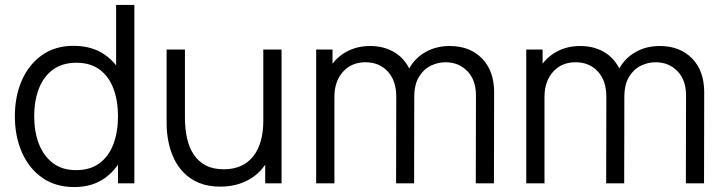

<svg xmlns="http://www.w3.org/2000/svg" viewBox="-20 -740 2922 775"><path d="M279.7 15Q203.8 15 150.3 -22.7Q96.8 -60.3 68.4 -125Q40 -189.7 40 -270.7Q40 -351.2 68.2 -415.6Q96.5 -480 149.5 -517.5Q202.5 -555 276.7 -555Q352.7 -555 404.7 -518Q456.7 -481 483.3 -416.7Q510 -352.3 510 -270.7Q510 -190 483.4 -125.3Q456.8 -60.7 405.5 -22.8Q354.2 15 279.7 15ZM287 -53.3Q344.5 -53.3 382.1 -81.5Q419.7 -109.7 438 -158.8Q456.3 -208 456.3 -270.7Q456.3 -334 437.8 -382.8Q419.3 -431.7 382.1 -459.2Q344.8 -486.7 288.7 -486.7Q230.5 -486.7 192.6 -458.1Q154.7 -429.5 136.3 -380.6Q118 -331.7 118 -270.7Q118 -209.2 136.8 -159.9Q155.7 -110.7 193.2 -82Q230.7 -53.3 287 -53.3ZM522.3 0H456.3V-406.7H448.7V-720H522.3Z M868.8 13.3Q820.3 13.3 784.2 -1.5Q748 -16.3 722.8 -41.8Q697.5 -67.3 682 -100.2Q666.5 -133.2 659.5 -169.8Q652.5 -206.5 652.5 -243V-540H726.5V-264.3Q726.5 -219.8 735 -181.9Q743.5 -144 762.3 -115.8Q781.2 -87.7 810.9 -72.2Q840.7 -56.7 883.2 -56.7Q922 -56.7 951.8 -70Q981.7 -83.3 1001.8 -108.6Q1022 -133.8 1032.4 -170.1Q1042.8 -206.3 1042.8 -252L1094.8 -240.3Q1094.8 -157.3 1065.8 -100.8Q1036.8 -44.3 985.9 -15.5Q935 13.3 868.8 13.3ZM1116.5 0H1050.5V-133H1042.8V-540H1116.5Z M1973.8 0H1900.5L1901.2 -354.3Q1901.2 -417.2 1866.4 -452.9Q1831.7 -488.7 1778.2 -488.7Q1747.3 -488.7 1718.5 -474.6Q1689.7 -460.5 1670.9 -429.6Q1652.2 -398.7 1652.2 -348.3L1608.5 -361Q1606.8 -419.2 1631.1 -462.7Q1655.3 -506.2 1698.1 -530.2Q1740.8 -554.3 1794.8 -554.3Q1876.7 -554.3 1925.6 -504.1Q1974.5 -453.8 1974.5 -368.3ZM1329.8 0H1256.2V-540H1322.2V-407H1329.8ZM1651.5 0H1578.8L1579.5 -349.7Q1579.5 -414.2 1545.2 -451.4Q1511 -488.7 1455.2 -488.7Q1399 -488.7 1364.4 -450.2Q1329.8 -411.8 1329.8 -348.3L1286.2 -372.3Q1286.2 -424.7 1310.7 -465.8Q1335.2 -507 1377.6 -530.7Q1420 -554.3 1474.2 -554.3Q1525.7 -554.3 1565.9 -532.5Q1606.2 -510.7 1629.2 -468.7Q1652.2 -426.7 1652.2 -366.3Z M2821.8 0H2748.5L2749.2 -354.3Q2749.2 -417.2 2714.4 -452.9Q2679.7 -488.7 2626.2 -488.7Q2595.3 -488.7 2566.5 -474.6Q2537.7 -460.5 2518.9 -429.6Q2500.2 -398.7 2500.2 -348.3L2456.5 -361Q2454.8 -419.2 2479.1 -462.7Q2503.3 -506.2 2546.1 -530.2Q2588.8 -554.3 2642.8 -554.3Q2724.7 -554.3 2773.6 -504.1Q2822.5 -453.8 2822.5 -368.3ZM2177.8 0H2104.2V-540H2170.2V-407H2177.8ZM2499.5 0H2426.8L2427.5 -349.7Q2427.5 -414.2 2393.2 -451.4Q2359 -488.7 2303.2 -488.7Q2247 -488.7 2212.4 -450.2Q2177.8 -411.8 2177.8 -348.3L2134.2 -372.3Q2134.2 -424.7 2158.7 -465.8Q2183.2 -507 2225.6 -530.7Q2268 -554.3 2322.2 -554.3Q2373.7 -554.3 2413.9 -532.5Q2454.2 -510.7 2477.2 -468.7Q2500.2 -426.7 2500.2 -366.3Z"/></svg>

Font: Manrope Variable Light
Style: Regular
Weight: 200
Designer: Mikhail Sharanda
Foundry: Mikhail Sharanda
Version: Version 4.505